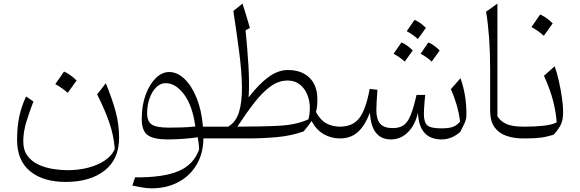

<svg xmlns="http://www.w3.org/2000/svg" viewBox="-20 -752 3151 1043"><path d="M603.5 56.6Q597.7 -16.1 574.5 -84.2Q551.3 -152.3 507.8 -239.3L554.7 -299.8Q589.8 -214.4 608.4 -145.3Q627 -76.2 627 -3.4Q627 112.8 548.1 174.6Q469.2 236.3 336.9 236.3Q214.4 236.3 143.6 178.2Q72.8 120.1 72.8 8.8Q72.8 -63 84.7 -118.9Q96.7 -174.8 121.6 -228L161.6 -200.7Q142.6 -151.9 124.5 -94.5Q106.4 -37.1 106.4 15.6Q106.4 63.5 128.9 94Q151.4 124.5 187.5 141.6Q223.6 158.7 266.6 165.5Q309.6 172.4 350.6 172.4Q405.8 172.4 457.8 159.2Q509.8 146 548.8 120.1Q587.9 94.2 603.5 56.6ZM327.6 -363.3Q342.3 -357.4 359.1 -345.9Q376 -334.5 396 -314.9Q384.3 -298.3 372.3 -281.5Q360.4 -264.6 347.7 -247.6Q332.5 -261.7 315.2 -273.7Q297.9 -285.6 280.3 -294.9Q292.5 -312 304 -328.6Q315.4 -345.2 327.6 -363.3Z M898.9 -360.8Q942.9 -360.8 981.9 -323.7Q1021 -286.6 1048.1 -219.7Q1075.2 -152.8 1082.5 -64H1141.1V0H1085Q1084 83 1047.1 144Q1010.3 205.1 947.3 238Q884.3 271 804.7 271Q779.3 271 751.2 266.1Q723.1 261.2 699.2 256.3L713.4 211.4Q866.7 212.9 949.7 177.5Q1032.7 142.1 1061.5 60.1Q1061 41.5 1059.1 26.6Q1057.1 11.7 1054.2 -6.3Q1014.6 -0.5 972.4 2.4Q930.2 5.4 889.6 5.4Q814.5 5.4 782.2 -18.1Q750 -41.5 750 -105.5Q750 -179.7 771.2 -237.3Q792.5 -294.9 826.4 -327.9Q860.4 -360.8 898.9 -360.8ZM879.4 -300.3Q852.1 -300.3 829.3 -278.3Q806.6 -256.3 793 -219.2Q779.3 -182.1 779.3 -136.7Q779.3 -91.8 804.9 -75.2Q830.6 -58.6 897.5 -58.6Q930.2 -58.6 968.3 -59.8Q1006.3 -61 1041 -64.9Q1025.9 -177.2 980.2 -238.8Q934.6 -300.3 879.4 -300.3Z M1543.9 -371.6Q1618.2 -371.6 1661.1 -329.8Q1704.1 -288.1 1704.1 -211.9Q1704.1 -191.4 1702.4 -175Q1700.7 -158.7 1696.3 -143.6Q1719.2 -100.6 1752 -82.3Q1784.7 -64 1827.1 -64H1827.6V0H1827.1Q1779.3 0 1738.8 -22.9Q1698.2 -45.9 1672.9 -94.7Q1656.2 -70.3 1629.4 -38.1Q1562.5 -14.2 1484.4 -7.1Q1406.2 0 1323.2 0H1141.1Q1126.5 0 1126.5 -30.8V-33.2Q1126.5 -64 1141.1 -64H1219.7Q1261.7 -88.4 1278.6 -144Q1295.4 -199.7 1294.2 -282Q1293 -364.3 1279.5 -468Q1266.1 -571.8 1247.6 -692.4L1297.4 -732.4Q1318.8 -666 1337.4 -600.1L1314 -587.4Q1323.7 -491.2 1329.6 -395.3Q1335.4 -299.3 1330.6 -223.1Q1386.7 -295.9 1438.7 -333.7Q1490.7 -371.6 1543.9 -371.6ZM1542 -314.5Q1494.1 -314.5 1450.7 -283.4Q1407.2 -252.4 1363.3 -196.3Q1319.3 -140.1 1269.5 -64Q1407.2 -64 1499.3 -69.1Q1591.3 -74.2 1655.8 -104Q1669.4 -159.7 1658.7 -207.8Q1647.9 -255.9 1617.7 -285.2Q1587.4 -314.5 1542 -314.5Z M2379.4 5.4Q2255.9 5.4 2250.5 -140.6Q2235.4 -72.8 2196 -33.7Q2156.7 5.4 2104 5.4Q1997.1 5.4 1989.7 -140.6Q1961.9 -67.9 1923.1 -33.9Q1884.3 0 1827.6 0Q1813 0 1813 -30.8V-33.2Q1813 -64 1827.6 -64Q1895.5 -64 1931.4 -109.9Q1967.3 -155.8 1988.3 -269L2030.3 -264.2Q2028.3 -238.3 2026.4 -205.1Q2024.4 -171.9 2024.4 -154.8Q2024.4 -103 2045.4 -79.6Q2066.4 -56.2 2113.8 -56.2Q2149.4 -56.2 2171.9 -71.3Q2194.3 -86.4 2210.4 -125.5Q2226.6 -164.6 2242.7 -236.3H2290Q2288.6 -225.6 2286.9 -206.3Q2285.2 -187 2283.9 -166.7Q2282.7 -146.5 2282.7 -132.8Q2282.7 -86.4 2301.8 -70.6Q2320.8 -54.7 2377 -54.7Q2418.9 -54.7 2440.9 -63Q2462.9 -71.3 2479.5 -92.3Q2472.7 -140.6 2460 -184.3Q2447.3 -228 2429.2 -267.6L2481.4 -327.1Q2513.7 -238.8 2513.7 -132.8Q2513.7 -118.2 2512 -107.9Q2510.3 -97.7 2503.2 -82Q2496.1 -66.4 2480 -35.2Q2433.1 5.4 2379.4 5.4ZM2264.6 -460Q2269 -465.8 2307.1 -521.5Q2332.5 -512.2 2368.7 -478Q2358.4 -463.4 2347.4 -448.2Q2336.4 -433.1 2325.2 -417.5Q2296.9 -443.8 2264.6 -460ZM2178.7 -417.5Q2152.8 -441.4 2118.2 -460Q2140.1 -491.7 2160.6 -521.5Q2188 -511.2 2222.2 -478Q2207.5 -457 2178.7 -417.5ZM2189.5 -582.5Q2194.3 -589.4 2231.9 -644Q2261.7 -632.3 2293.5 -600.6Q2282.7 -585.4 2272.7 -571.3Q2262.7 -557.1 2250 -540Q2224.1 -564 2189.5 -582.5Z M2682.1 -732.4V-120.6Q2696.8 -95.2 2728.5 -79.6Q2760.3 -64 2823.2 -64H2823.7V0H2823.2Q2771.5 0 2730.5 -14.2Q2689.5 -28.3 2666 -61.5Q2642.6 -94.7 2642.6 -151.9V-372.1Q2642.6 -466.8 2637 -545.7Q2631.3 -624.5 2620.6 -688.5Z M2914.1 -673.3Q2928.7 -667.5 2945.6 -656Q2962.4 -644.5 2982.4 -625Q2970.7 -608.4 2958.7 -591.6Q2946.8 -574.7 2934.1 -557.6Q2918.9 -571.8 2901.6 -583.7Q2884.3 -595.7 2866.7 -605Q2878.9 -622.1 2890.4 -638.7Q2901.9 -655.3 2914.1 -673.3ZM2823.7 0Q2809.1 0 2809.1 -30.8V-33.2Q2809.1 -64 2823.7 -64H2837.9Q2888.7 -64 2934.8 -69.3Q2981 -74.7 3003.9 -87.4Q3001 -138.2 2985.4 -200.9Q2969.7 -263.7 2935.1 -340.3L2993.2 -392.1Q3005.4 -358.4 3015.9 -311.8Q3026.4 -265.1 3032.7 -220.2Q3039.1 -175.3 3039.1 -146.5Q3039.1 -103.5 3028.3 -78.6Q3017.6 -53.7 2988.3 -21Q2952.1 -8.8 2918.2 -4.4Q2884.3 0 2835.4 0Z"/></svg>

Font: Pinar DS1 Light
Style: Regular
Weight: 300
Designer: Amin Abedi
Version: Version 3.000